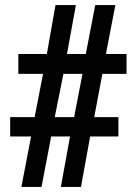

<svg xmlns="http://www.w3.org/2000/svg" viewBox="-20 -734 537 754"><path d="M64 0 102 -198H20V-274H116L149 -444H52V-522H164L198 -714H278L243 -522H317L354 -714H433L396 -522H477V-444H382L350 -274H445V-198H334L298 0H219L255 -198H181L143 0ZM195 -274H271L304 -444H229Z"/></svg>

Font: Noto Serif Hebrew Condensed Black
Style: Regular
Weight: 900
Width: 3
Designer: Monotype Design Team
Foundry: Monotype Imaging Inc.
Version: Version 2.004; ttfautohint (v1.8.4.7-5d5b)